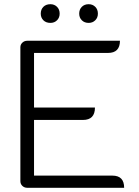

<svg xmlns="http://www.w3.org/2000/svg" viewBox="-20 -894 663 914"><path d="M77 -669Q77 -682 86.5 -691Q96 -700 110 -700H551Q551 -642 494 -642H142V-382H432Q432 -323 375 -323H142V-58H515Q571 -58 571 0H110Q96 0 86.5 -9Q77 -18 77 -32ZM174 -829Q174 -849 186.5 -861.5Q199 -874 220 -874Q239 -874 251.5 -861.5Q264 -849 264 -829Q264 -810 251.5 -797.5Q239 -785 220 -785Q199 -785 186.5 -797.5Q174 -810 174 -829ZM357 -829Q357 -849 369.5 -861.5Q382 -874 402 -874Q421 -874 433.5 -861.5Q446 -849 446 -829Q446 -810 433.5 -797.5Q421 -785 402 -785Q382 -785 369.5 -797.5Q357 -810 357 -829Z"/></svg>

Font: K2D ExtraLight
Style: Regular
Weight: 275
Designer: Katatrad Aksorn Co.,Ltd.
Foundry: Cadson Demak Co.,Ltd.
Version: Version 1.000; ttfautohint (v1.6)